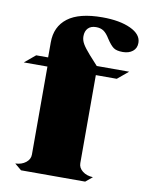

<svg xmlns="http://www.w3.org/2000/svg" viewBox="-97 -780 643 840"><g transform="rotate(10 224.5 -360.5)"><path d="M222 -625Q222 -608 231.5 -591.5Q241 -575 264 -549L302 -507H446L398 -467H305V-76Q305 -55 323.5 -40.5Q342 -26 370 -25L340 0H55L25 -25Q53 -26 71.5 -40.5Q90 -55 90 -76V-467H-15L33 -507H86V-574Q86 -644 136.5 -682.5Q187 -721 290 -721Q367 -721 415.5 -698.5Q464 -676 464 -638Q464 -614 447 -600.5Q430 -587 403 -587Q375 -587 361.5 -597Q348 -607 331 -633Q317 -656 303.5 -665Q290 -674 270 -674Q247 -674 234.5 -661Q222 -648 222 -625Z"/></g></svg>

Font: FFF_Oezguer-Guendem
Style: Bold
Weight: 700
Designer: bBox Type GmbH
Foundry: bBox Type GmbH
Version: Version 1.004